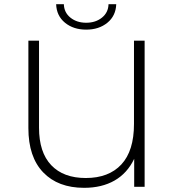

<svg xmlns="http://www.w3.org/2000/svg" viewBox="-20 -895 835 920"><path d="M673 -700V0H623V-134Q590 -65 529 -30Q468 5 383 5Q258 5 187 -69Q116 -143 116 -281V-700H167V-283Q167 -165 225.5 -103.5Q284 -42 391 -42Q501 -42 561.5 -107Q622 -172 622 -301V-700ZM249 -875H286Q287 -835 317.5 -810.5Q348 -786 393 -786Q438 -786 468.5 -810.5Q499 -835 500 -875H537Q535 -819 494.5 -786Q454 -753 393 -753Q332 -753 291.5 -786Q251 -819 249 -875Z"/></svg>

Font: Montserrat Alternates Light
Style: Regular
Weight: 300
Designer: Julieta Ulanovsky
Foundry: Julieta Ulanovsky
Version: Version 7.200